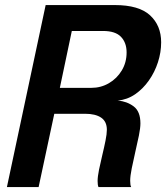

<svg xmlns="http://www.w3.org/2000/svg" viewBox="-20 -758 673 778"><path d="M8 0 165 -737.5H445Q543 -737.5 588 -696Q633 -654.5 633 -586.5Q633 -546 620 -505.8Q607 -465.5 583.2 -431.8Q559.5 -398 527.5 -376Q495.5 -354 457 -350.5Q494 -347.5 521.5 -327Q549 -306.5 549 -258Q549 -239.5 542.8 -208.5Q536.5 -177.5 528.2 -142.2Q520 -107 513.8 -75.8Q507.5 -44.5 507.5 -25.5Q507.5 -7 511.5 0H379Q375.5 -8 375.5 -24.5Q375.5 -42 381.2 -70.2Q387 -98.5 394.5 -129.5Q402 -160.5 407.5 -188Q413 -215.5 413 -232Q413 -265.5 390 -281.2Q367 -297 324.5 -297H200L136.5 0ZM397.5 -632.5H271L222.5 -402H350Q389 -402 421.5 -421Q454 -440 473.5 -472.5Q493 -505 493 -545.5Q493 -585 470.2 -608.8Q447.5 -632.5 397.5 -632.5Z"/></svg>

Font: Epilogue SemiBold
Style: Italic
Weight: 600
Italic angle: -12°
Designer: Tyler Finck
Foundry: Etcetera Type Co
Version: Version 2.111; ttfautohint (v1.8.3)